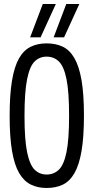

<svg xmlns="http://www.w3.org/2000/svg" viewBox="-20 -926 465 956"><path d="M212 10Q168 10 133.5 -7Q99 -24 75.5 -64Q52 -104 40 -173.5Q28 -243 28 -349Q28 -456 40 -526Q52 -596 75 -636Q98 -676 132.5 -693Q167 -710 212 -710Q258 -710 292.5 -693.5Q327 -677 350.5 -636.5Q374 -596 386 -526.5Q398 -457 398 -351Q398 -244 386 -174Q374 -104 350.5 -63.5Q327 -23 292.5 -6.5Q258 10 212 10ZM212 -57Q248 -57 273 -81Q298 -105 311 -168Q324 -231 324 -350Q324 -469 311 -532.5Q298 -596 273 -620Q248 -644 212 -644Q177 -644 152.5 -620Q128 -596 115 -532Q102 -468 102 -349Q102 -231 115 -168Q128 -105 152.5 -81Q177 -57 212 -57ZM247 -740 310 -906H375L299 -740ZM130 -740 193 -906H258L182 -740Z"/></svg>

Font: Georama Condensed
Style: Regular
Weight: 400
Width: 3
Designer: Jean-Baptiste Levee
Foundry: Production Type
Version: Version 1.000